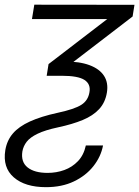

<svg xmlns="http://www.w3.org/2000/svg" viewBox="-50 -566 582 802"><path d="M93.3 -546.4 511.7 -545.9 503.9 -497.1 181.2 -249.5H145L152.8 -298.3L397.9 -486.3H83.5ZM43.5 66.4Q36.6 110.4 65.2 133.3Q93.8 156.2 148.9 156.2Q185.5 156.2 218.5 144.3Q251.5 132.3 275.6 107.2Q299.8 82 308.6 41.5H380.4Q371.6 88.4 340.1 128.2Q308.6 168 258.5 191.9Q208.5 215.8 142.1 215.8Q54.7 215.8 7.6 174.8Q-39.6 133.8 -27.8 61Q-21 20.5 3.9 -8.5Q28.8 -37.6 75 -58.6Q121.1 -79.6 190.4 -94.7Q261.2 -109.9 289.8 -128.2Q318.4 -146.5 323.7 -181.2Q329.6 -214.8 302.7 -232.2Q275.9 -249.5 207.5 -249.5H178.2L192.4 -309.1H217.3Q281.7 -309.6 323.7 -293.9Q365.7 -278.3 384.5 -249.3Q403.3 -220.2 396.5 -179.2Q389.6 -137.7 364 -110.1Q338.4 -82.5 295.4 -64.7Q252.4 -46.9 192.9 -34.2Q138.2 -22.5 106.9 -7.3Q75.7 7.8 61.5 26.1Q47.4 44.4 43.5 66.4Z"/></svg>

Font: Inter Tight Light
Style: Italic
Weight: 300
Italic angle: -9.39999°
Designer: Rasmus Andersson
Foundry: rsms
Version: Version 3.004